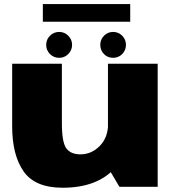

<svg xmlns="http://www.w3.org/2000/svg" viewBox="-20 -898 838 923"><path d="M554 0H738V-591.5H499V-93ZM277.5 -591.5H38.5V-291Q38.5 -152.5 93.5 -74Q148.5 4.5 281 4.5Q446 4.5 531.5 -88.8Q617 -182 617 -259.5L500 -306.5Q500 -237.5 460 -196.8Q420 -156 367 -156Q320 -156 298.8 -185Q277.5 -214 277.5 -305.5ZM264.5 -620Q290 -620 308.2 -638.2Q326.5 -656.5 326.5 -682.5Q326.5 -708 308.2 -726.2Q290 -744.5 264.5 -744.5Q238.5 -744.5 220.2 -726.2Q202 -708 202 -682.5Q202 -656.5 220.2 -638.2Q238.5 -620 264.5 -620ZM523.5 -620Q549.5 -620 567.5 -638.2Q585.5 -656.5 585.5 -682.5Q585.5 -708 567.5 -726.2Q549.5 -744.5 523.5 -744.5Q498 -744.5 480 -726.2Q462 -708 462 -682.5Q462 -656.5 479.8 -638.2Q497.5 -620 523.5 -620ZM186 -793.5H606V-878.5H186Z"/></svg>

Font: Anybody SemiExpanded Black
Style: Regular
Weight: 900
Width: 6
Version: Version 1.113;gftools[0.9.25]